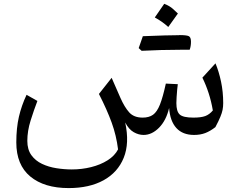

<svg xmlns="http://www.w3.org/2000/svg" viewBox="-20 -693 1235 995"><path d="M985.8 6.3Q926.8 6.3 894 -29.5Q861.3 -65.4 856.4 -133.3Q841.3 -68.8 804.2 -31.2Q767.1 6.3 724.1 6.3Q698.2 6.3 672.9 -8.1Q647.5 -22.5 628.9 -58.1Q651.9 48.8 621.1 124.8Q590.3 200.7 516.6 241.2Q442.9 281.7 335.9 281.7Q209.5 281.7 137 221.7Q64.5 161.6 64.5 44.9Q64.5 -29.8 78.1 -88.4Q91.8 -147 117.7 -201.7L173.8 -169.9Q155.8 -123 138.7 -68.6Q121.6 -14.2 121.6 37.1Q121.6 82 142.6 111.1Q163.6 140.1 197.8 156.2Q231.9 172.4 272.5 178.7Q313 185.1 352.1 185.1Q403.8 185.1 452.1 173.1Q500.5 161.1 537.6 137.7Q574.7 114.3 591.8 81.1Q583 9.3 558.8 -57.4Q534.7 -124 492.7 -206.1L558.6 -289.6L604 -186Q625 -138.2 649.4 -110.8Q673.8 -83.5 719.2 -83.5Q752.4 -83.5 773.2 -98.4Q793.9 -113.3 809.1 -151.6Q824.2 -189.9 839.4 -259.8L901.4 -256.8Q899.9 -246.6 898.2 -228.3Q896.5 -210 895.3 -190.9Q894 -171.9 894 -158.7Q894 -115.2 911.6 -99.4Q929.2 -83.5 982.4 -83.5Q1022 -83.5 1043.7 -91.6Q1065.4 -99.6 1083 -120.6Q1075.2 -167 1061.3 -210Q1047.4 -252.9 1028.8 -290.5L1096.7 -364.7Q1114.3 -322.8 1125.5 -269.8Q1136.7 -216.8 1136.7 -158.7Q1136.7 -140.1 1133.5 -124Q1130.4 -107.9 1121.8 -87.2Q1113.3 -66.4 1096.2 -34.2Q1069.3 -13.2 1043.5 -3.4Q1017.6 6.3 985.8 6.3ZM962.9 -435.1H913.1Q817.9 -435.1 713.9 -429.7Q706.5 -437 698.7 -443.8Q704.6 -460.9 710 -475.8Q715.3 -490.7 720.2 -505.4Q851.1 -510.7 908.2 -510.7L909.7 -511.2Q945.8 -511.2 957.8 -505.9Q969.7 -500.5 969.7 -476.8Q969.7 -453.1 962.9 -435.1ZM782.2 -602.5 831.1 -673.3Q858.9 -662.6 876.5 -646.7Q894 -630.9 901.9 -623Q887.2 -602.1 852.1 -553.2Q820.3 -582 782.2 -602.5Z"/></svg>

Font: Pinar DS2-Regular
Style: Regular
Weight: 400
Designer: Amin Abedi
Version: Version 2.000